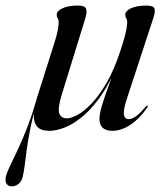

<svg xmlns="http://www.w3.org/2000/svg" viewBox="-86 -463 589 692"><path d="M48 -111.5 51.5 -111Q33.5 -49.5 24 -2.8Q14.5 44 10 78.5Q5.5 113 2.5 137Q-0.5 161 -5 177Q-9 191.5 -19.5 200Q-30 208.5 -43.5 208.5Q-57 208.5 -63 198.2Q-69 188 -64 170Q-59.5 154.5 -48 131Q-36.5 107.5 -20.8 74Q-5 40.5 12.8 -5.5Q30.5 -51.5 48 -111.5ZM109.5 -306.5Q120 -340.5 122.8 -356.5Q125.5 -372.5 125.5 -383.5Q125.5 -392 122 -397Q118.5 -402 118.5 -410Q118.5 -423.5 139.2 -433.2Q160 -443 195 -443Q219.5 -443 224 -432Q228.5 -421 222 -398.5L137 -123.5Q121.5 -73 127.5 -54.8Q133.5 -36.5 155.5 -36.5Q171 -36.5 194.5 -49.5Q218 -62.5 245 -91Q272 -119.5 298.8 -165.5Q325.5 -211.5 347 -277.5Q357.5 -308.5 363 -329.2Q368.5 -350 370.5 -363Q372.5 -376 372.5 -383.5Q372.5 -392 369 -397Q365.5 -402 365.5 -410Q365.5 -423.5 386.2 -433.2Q407 -443 442 -443Q466.5 -443 470.5 -432.5Q474.5 -422 467 -399L373.5 -114Q357.5 -66.5 360.5 -50Q363.5 -33.5 377.5 -33.5Q388.5 -33.5 402.8 -43Q417 -52.5 439 -78.5Q441 -80.5 442.8 -81.5Q444.5 -82.5 446 -82Q447.5 -81.5 447 -79.8Q446.5 -78 445 -76Q418 -36 384.8 -13.8Q351.5 8.5 319 8.5Q296.5 8.5 284.5 -2Q272.5 -12.5 272.5 -34.5Q272.5 -50.5 279.2 -74.8Q286 -99 295 -124.2Q304 -149.5 311.5 -170.5Q319 -191.5 321 -201L324 -200Q297 -142 266.5 -102Q236 -62 205 -37.8Q174 -13.5 145 -2.5Q116 8.5 91.5 8.5Q61 8.5 48 -6.5Q35 -21.5 35.8 -48.5Q36.5 -75.5 47.5 -111.5Z"/></svg>

Font: Fraunces 120pt
Style: Italic
Weight: 400
Italic angle: -16°
Version: Version 1.000;[b76b70a41]